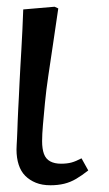

<svg xmlns="http://www.w3.org/2000/svg" viewBox="-20 -536 323 570"><path d="M130 14Q105 14 86.5 6.5Q68 -1 55 -14Q42 -27 35.5 -47Q29 -67 29 -92Q29 -98 29.5 -106Q30 -114 30.5 -124.5Q31 -135 31.5 -148Q32 -161 32.5 -176.5Q33 -192 34 -210Q35 -228 36 -248Q37 -268 38 -290.5Q39 -313 40.5 -338Q42 -363 43.5 -390Q45 -417 46.5 -447Q48 -477 49 -508L142 -516L153 -511Q145 -456 137.5 -405.5Q130 -355 123.5 -311.5Q117 -268 113.5 -231Q110 -194 107.5 -165.5Q105 -137 105 -117Q105 -94 110.5 -79Q116 -64 129 -57Q142 -50 161 -50Q179 -50 192 -53.5Q205 -57 222 -66L242 -30Q223 -15 206 -5Q189 5 170.5 9.5Q152 14 130 14Z"/></svg>

Font: Literata 18pt
Style: Italic
Weight: 400
Italic angle: -2°
Designer: Latin by Veronika Burian and Jose Scaglione. Greek by Irene Vlachou. Cyrillic by Vera Evstafieva
Foundry: TypeTogether
Version: Version 3.103;gftools[0.9.29]